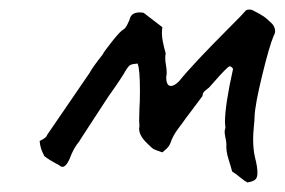

<svg xmlns="http://www.w3.org/2000/svg" viewBox="-20 -385 596 402"><path d="M466 -26Q464 -34 458.5 -51.5Q453 -69 454 -83Q454 -88 451.5 -99.5Q449 -111 452 -117L451 -129Q451 -165 468 -241Q465 -245 462.5 -246Q460 -247 456 -243Q443 -231 418 -202Q416 -200 410 -195.5Q404 -191 404 -184L368 -136Q364 -130 353 -115.5Q342 -101 337 -86Q334 -78 327.5 -72.5Q321 -67 320 -66Q315 -68 308.5 -70Q302 -72 298 -75.5Q294 -79 288 -85Q268 -104 272 -121Q271 -131 271.5 -141Q272 -151 272 -159Q273 -171 273 -195Q273 -241 268 -252Q257 -251 253 -249Q249 -247 243 -237Q241 -233 231.5 -218.5Q222 -204 207 -183Q192 -160 168.5 -124Q145 -88 146 -89Q134 -75 126 -53Q115 -28 104 -39Q83 -50 73 -58Q64 -74 63 -90Q66 -91 70 -93.5Q74 -96 76 -98Q78 -100 79 -103L155 -214L168 -233Q173 -243 195 -271Q197 -276 214.5 -298Q232 -320 238 -323Q243 -326 246.5 -333.5Q250 -341 251 -343Q254 -359 272 -359Q278 -359 281 -358L320 -328Q319 -324 319 -315Q319 -301 327 -273Q326 -270 326 -264Q326 -256 327.5 -248.5Q329 -241 329 -233Q329 -227 328 -224Q328 -205 338 -205Q345 -205 355 -215Q383 -250 461 -328Q490 -357 492 -360Q495 -365 502 -365Q507 -365 510 -363Q524 -356 531.5 -351Q539 -346 550 -335Q556 -328 556 -320Q556 -315 553 -310Q544 -289 529 -227.5Q514 -166 513 -141Q513 -134 511.5 -119.5Q510 -105 510 -94Q510 -72 514 -55Q519 -36 519 -23Q519 -13 514.5 -9Q510 -5 498 -3Q492 -6 483 -13.5Q474 -21 466 -26Z"/></svg>

Font: Caveat
Style: Regular
Weight: 400
Designer: Pablo Impallari
Foundry: Pablo Impallari
Version: Version 1.500; ttfautohint (v1.6)